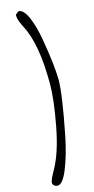

<svg xmlns="http://www.w3.org/2000/svg" viewBox="-144 -842 501 1025"><g transform="rotate(-15 106.0 -329.0)"><path d="M189.5 -398.9Q189.5 -398.9 189.5 -397.9Q189.5 -317.4 145.5 -95.7Q126 1 96.7 74.5Q67.4 147.9 38.6 147.9Q28.3 147.9 20.3 141.4Q12.2 134.8 12.2 125.5Q12.2 116.2 20.3 99.1Q28.3 82 40 61.5Q85.9 -19.5 112.5 -160.9Q139.2 -302.2 139.2 -387.7Q139.2 -611.3 80.6 -720.2Q58.6 -761.2 58.6 -786.1V-791.5L76.7 -805.7Q105 -805.7 127.9 -752.9Q150.4 -699.7 163.1 -626Q188.5 -478.5 189.5 -398.9Z"/></g></svg>

Font: Amatic
Style: Bold
Weight: 700
Width: 3
Version: Version 2.000; ttfautohint (v0.92-dirty) -l 8 -r 50 -G 50 -x